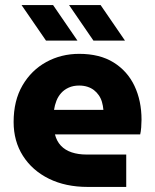

<svg xmlns="http://www.w3.org/2000/svg" viewBox="-20 -737 610 757"><path d="M325.7 0Q238.7 0 173 -32.3Q107.3 -64.7 70.5 -122.5Q33.7 -180.3 33.7 -256Q33.7 -340.3 68.7 -400.3Q103.7 -460.3 162.5 -492.5Q221.3 -524.7 292.3 -524.7Q373.3 -524.7 427.8 -490.8Q482.3 -457 510.2 -398.3Q538 -339.7 538 -264.7Q538 -251.7 536.7 -234.5Q535.3 -217.3 532.7 -207H196.7Q203.3 -180.7 220 -162.8Q236.7 -145 262.7 -136.3Q288.7 -127.7 321.3 -127.7H477.7V0ZM193 -303.7H387.7Q386.3 -320.3 382 -335Q377.7 -349.7 369.5 -361.5Q361.3 -373.3 350.3 -381.8Q339.3 -390.3 324.5 -395Q309.7 -399.7 292 -399.7Q269 -399.7 251.2 -391.7Q233.3 -383.7 221.3 -370.3Q209.3 -357 202.5 -339.7Q195.7 -322.3 193 -303.7ZM348.3 -577 252.3 -717H376.7L472.7 -577ZM161.3 -577 65 -717H189.3L285.3 -577Z"/></svg>

Font: MuseoModerno Thin
Style: Regular
Weight: 100
Designer: Pablo Cosgaya, Héctor Gatti, Marcela Romero, and the Authors of The MuseoModerno Project.
Foundry: Omnibus-Type Team
Version: Version 1.003